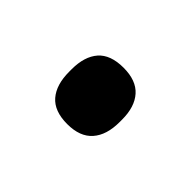

<svg xmlns="http://www.w3.org/2000/svg" viewBox="-40 -183 272 272"><g transform="rotate(45 95.5 -47.5)"><path d="M95.5 9.5Q69.5 9.5 57.2 -4.8Q45 -19 45 -45V-50Q45 -75.5 57.2 -89.5Q69.5 -103.5 95.5 -103.5Q121 -103.5 133.5 -89.5Q146 -75.5 146 -50V-45Q146 -19 133.5 -4.8Q121 9.5 95.5 9.5Z"/></g></svg>

Font: Anek Latin
Style: Regular
Weight: 400
Designer: Yesha Goshar
Foundry: Ek Type
Version: Version 1.003